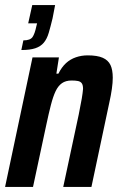

<svg xmlns="http://www.w3.org/2000/svg" viewBox="-23 -736 475 756"><path d="M61 -539 69 -577Q96 -577 105 -590Q114 -603 120 -632L123 -644H88L104 -716H194L184 -664Q176 -631 169 -607Q162 -583 149.5 -568Q137 -553 116 -546Q95 -539 61 -539ZM-3 0 105 -510H209L199 -446H207Q220 -472 237 -487.5Q254 -503 276 -510.5Q298 -518 322 -518Q360 -518 381.5 -508.5Q403 -499 412 -480Q421 -461 421 -430Q421 -411 417.5 -386Q414 -361 407 -330L337 0H226L287 -285Q295 -324 299 -348Q303 -372 304 -386Q304 -401 299 -408Q294 -415 284 -417Q274 -419 259 -419Q236 -419 221 -408.5Q206 -398 196 -377Q186 -356 177.5 -323Q169 -290 159 -243L107 0Z"/></svg>

Font: Saira Condensed SemiBold
Style: Italic
Weight: 600
Width: 3
Italic angle: -12°
Designer: Hector Gatti with collaboration of the Omnibus-Type team
Foundry: Omnibus-Type
Version: Version 1.101